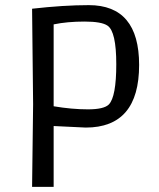

<svg xmlns="http://www.w3.org/2000/svg" viewBox="-20 -728 621 748"><path d="M189 0H105L109 -322L105 -694Q228 -708 326 -708Q522 -708 522 -475Q522 -231 314 -231L189 -237ZM189 -314Q260 -302 322.5 -302Q385 -302 404 -321Q433 -351 433 -478Q433 -605 399 -628Q376 -644 309 -644Q242 -644 189 -633Z"/></svg>

Font: Ruda
Style: Regular
Weight: 400
Designer: Mariela Monsalve, Angelina Sanchez
Foundry: Mariela Monsalve, Angelina Sanchez
Version: Version 1.002